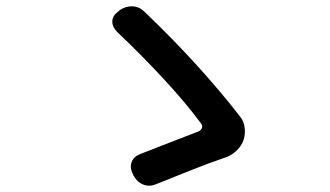

<svg xmlns="http://www.w3.org/2000/svg" viewBox="-20 -653 1040 606"><path d="M749 -212Q743 -194 728.5 -179.5Q714 -165 697 -158Q633 -136 581 -115Q529 -94 471 -71Q451 -63 432 -70.5Q413 -78 402 -98L399 -104Q389 -124 395.5 -141.5Q402 -159 423 -167Q470 -185 515.5 -203Q561 -221 606 -238Q615 -242 617.5 -249.5Q620 -257 614 -264Q566 -329 495.5 -405Q425 -481 350 -552Q334 -568 334.5 -586Q335 -604 354 -617L358 -621Q377 -634 398.5 -633Q420 -632 436 -616Q528 -528 603.5 -444.5Q679 -361 737 -286Q749 -272 752 -251.5Q755 -231 749 -212Z"/></svg>

Font: Chiron GoRound TC M
Style: Regular
Weight: 500
Designer: Ryoko NISHIZUKA 西塚涼子 (kana, bopomofo & ideographs); Paul D. Hunt (Latin, Greek & Cyrillic); Sandoll Communications 산돌커뮤니
Foundry: Adobe
Version: Version 1.000;hotconv 1.1.1;makeotfexe 2.6.0